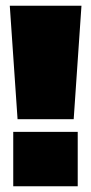

<svg xmlns="http://www.w3.org/2000/svg" viewBox="-20 -647 317 667"><path d="M14 -627H263L236 -233H41ZM250 -189V0H26V-189Z"/></svg>

Font: Blinker Black
Style: Regular
Weight: 900
Designer: Juergen Huber
Foundry: supertype
Version: Version 1.017;hotconv 1.0.117;makeotfexe 2.5.65602